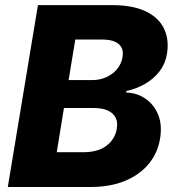

<svg xmlns="http://www.w3.org/2000/svg" viewBox="-20 -748 705 768"><path d="M11.2 0 131.8 -727.5H429.2Q510.3 -727.5 562.3 -702.9Q614.3 -678.2 635.7 -634.3Q657.2 -590.3 647.9 -532.7Q641.6 -493.7 618.4 -463.1Q595.2 -432.6 560.5 -412.6Q525.9 -392.6 484.9 -383.8V-377.9Q528.3 -376.5 562.3 -353Q596.2 -329.6 612.8 -288.8Q629.4 -248 620.1 -192.4Q610.8 -136.2 575.2 -92.8Q539.6 -49.3 480.5 -24.7Q421.4 0 340.8 0ZM207 -139.2H313.5Q372.1 -139.2 406.2 -165.3Q440.4 -191.4 447.3 -233.9Q451.7 -259.8 442.1 -278.1Q432.6 -296.4 410.6 -306.2Q388.7 -315.9 355.5 -315.9H235.8ZM254.4 -427.7H350.1Q378.9 -427.7 404.5 -439Q430.2 -450.2 448 -471.2Q465.8 -492.2 470.2 -521Q475.6 -553.7 454.8 -571.8Q434.1 -589.8 388.7 -589.8H281.2Z"/></svg>

Font: Inter ExtraBold
Style: Italic
Weight: 800
Italic angle: -9.3988°
Designer: Rasmus Andersson
Foundry: rsms
Version: Version 4.001;git-66647c0bb